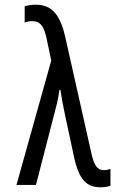

<svg xmlns="http://www.w3.org/2000/svg" viewBox="-20 -787 540 817"><path d="M408 10C423 10 438 8 450 3V-68C442 -65 431 -63 422 -63C393 -63 380 -85 369 -134L258 -628C235 -732 195 -767 132 -767C113 -767 98 -764 85 -760V-691C94 -695 106 -697 117 -697C153 -697 168 -673 179 -620L198 -529L50 0H133L222 -345C227 -365 230 -385 233 -405H237C242 -373 248 -337 256 -301L295 -119C316 -22 349 10 408 10Z"/></svg>

Font: Noto Sans Mono ExtraCondensed
Style: Regular
Weight: 400
Width: 2
Designer: Monotype Design Team
Foundry: Monotype Imaging Inc.
Version: Version 2.014